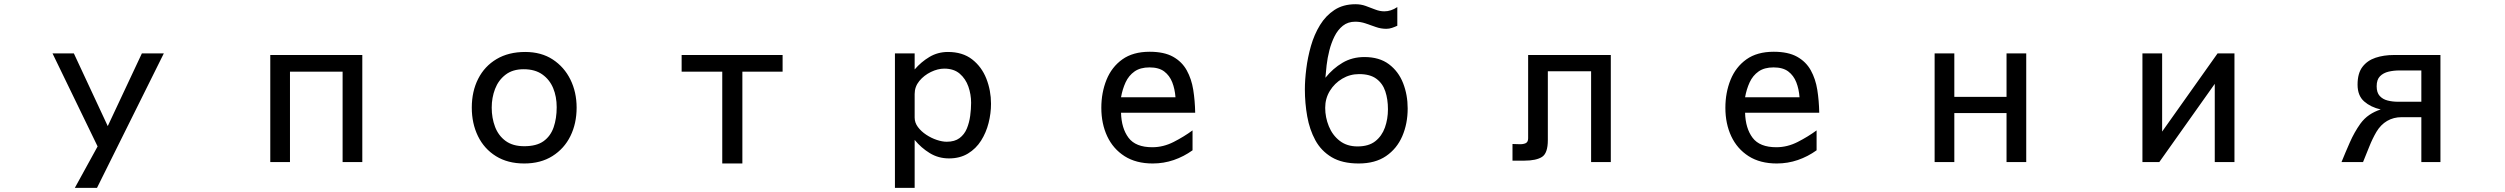

<svg xmlns="http://www.w3.org/2000/svg" viewBox="-20 -783 12040 923"><path d="M339.8 120.1 449.2 -79.1 232.4 -526.4H335L498 -176.8L662.1 -526.4H767.6L446.3 120.1Z M1279.3 -3.9V-518.6H1721.7V-3.9H1627V-438.5H1374V-3.9Z M2500 2.9Q2420.9 2.9 2364.3 -32.2Q2307.6 -67.4 2277.8 -128.4Q2248 -189.5 2248 -265.6Q2248 -343.8 2278.8 -404.3Q2309.6 -464.8 2367.2 -499Q2424.8 -533.2 2504.9 -533.2Q2582 -533.2 2637.2 -497.1Q2692.4 -460.9 2722.2 -400.4Q2752 -339.8 2752 -265.6Q2752 -189.5 2722.2 -128.9Q2692.4 -68.4 2635.7 -32.7Q2579.1 2.9 2500 2.9ZM2500 -80.1Q2559.6 -80.1 2593.3 -104.5Q2627 -128.9 2641.6 -171.4Q2656.2 -213.9 2656.2 -267.6Q2656.2 -318.4 2639.2 -359.4Q2622.1 -400.4 2586.9 -425.3Q2551.8 -450.2 2497.1 -450.2Q2444.3 -450.2 2410.2 -423.8Q2376 -397.5 2359.9 -355.5Q2343.8 -313.5 2343.8 -265.6Q2343.8 -215.8 2359.9 -173.3Q2376 -130.9 2410.6 -105.5Q2445.3 -80.1 2500 -80.1Z M3452.1 2.9V-438.5H3256.8V-518.6H3742.2V-438.5H3548.8V2.9Z M4282.2 120.1V-526.4H4377V-449.2Q4408.2 -485.4 4448.2 -509.3Q4488.3 -533.2 4537.1 -533.2Q4607.4 -533.2 4653.3 -497.6Q4699.2 -461.9 4721.7 -404.8Q4744.1 -347.7 4744.1 -284.2Q4744.1 -238.3 4732.4 -191.9Q4720.7 -145.5 4696.3 -106.9Q4671.9 -68.4 4633.3 -44.9Q4594.7 -21.5 4542 -21.5Q4491.2 -21.5 4449.7 -46.9Q4408.2 -72.3 4377 -110.4V120.1ZM4531.2 -101.6Q4569.3 -101.6 4592.8 -119.1Q4616.2 -136.7 4627.9 -165Q4639.6 -193.4 4644 -226.1Q4648.4 -258.8 4648.4 -289.1Q4648.4 -329.1 4635.3 -366.7Q4622.1 -404.3 4593.8 -428.7Q4565.4 -453.1 4519.5 -453.1Q4488.3 -453.1 4455.1 -437Q4421.9 -420.9 4399.4 -393.6Q4377 -366.2 4377 -331.1V-217.8Q4377 -193.4 4392.6 -172.4Q4408.2 -151.4 4432.6 -135.3Q4457 -119.1 4483.4 -110.4Q4509.8 -101.6 4531.2 -101.6Z M5521.5 2.9Q5441.4 2.9 5386.2 -32.2Q5331.1 -67.4 5302.7 -127.9Q5274.4 -188.5 5274.4 -264.6Q5274.4 -337.9 5299.3 -399.4Q5324.2 -460.9 5375.5 -497.6Q5426.8 -534.2 5506.8 -534.2Q5576.2 -534.2 5619.1 -510.3Q5662.1 -486.3 5685.1 -444.8Q5708 -403.3 5716.3 -351.1Q5724.6 -298.8 5725.6 -241.2H5369.1Q5371.1 -166 5405.3 -120.6Q5439.5 -75.2 5519.5 -75.2Q5572.3 -75.2 5622.1 -100.6Q5671.9 -126 5712.9 -156.2V-60.5Q5670.9 -30.3 5622.6 -13.7Q5574.2 2.9 5521.5 2.9ZM5369.1 -315.4H5630.9Q5627.9 -355.5 5615.2 -387.7Q5602.5 -419.9 5576.7 -439.5Q5550.8 -459 5505.9 -459Q5461.9 -459 5434.1 -439.5Q5406.2 -419.9 5391.1 -387.2Q5376 -354.5 5369.1 -315.4Z M6511.7 2.9Q6432.6 2.9 6381.8 -27.3Q6331.1 -57.6 6303.2 -108.9Q6275.4 -160.2 6264.2 -223.6Q6252.9 -287.1 6252.9 -353.5Q6252.9 -398.4 6259.8 -453.1Q6266.6 -507.8 6282.2 -562.5Q6297.9 -617.2 6325.7 -662.6Q6353.5 -708 6395.5 -735.4Q6437.5 -762.7 6496.1 -762.7Q6522.5 -762.7 6545.4 -754.4Q6568.4 -746.1 6590.8 -737.3Q6613.3 -728.5 6634.8 -728.5Q6667 -728.5 6697.3 -749V-659.2Q6684.6 -653.3 6671.4 -648.9Q6658.2 -644.5 6644.5 -644.5Q6618.2 -644.5 6593.8 -653.3Q6569.3 -662.1 6544.9 -670.4Q6520.5 -678.7 6495.1 -678.7Q6460 -678.7 6435.5 -659.2Q6411.1 -639.6 6395.5 -608.4Q6379.9 -577.1 6370.6 -540.5Q6361.3 -503.9 6357.4 -469.2Q6353.5 -434.6 6351.6 -409.2Q6387.7 -454.1 6434.1 -481.4Q6480.5 -508.8 6539.1 -508.8Q6611.3 -508.8 6657.2 -474.1Q6703.1 -439.5 6725.1 -383.3Q6747.1 -327.1 6747.1 -261.7Q6747.1 -188.5 6721.2 -128.4Q6695.3 -68.4 6643.1 -32.7Q6590.8 2.9 6511.7 2.9ZM6505.9 -79.1Q6559.6 -79.1 6591.3 -104Q6623 -128.9 6637.7 -169.9Q6652.3 -210.9 6652.3 -257.8Q6652.3 -305.7 6639.6 -343.8Q6627 -381.8 6596.7 -404.3Q6566.4 -426.8 6513.7 -426.8Q6469.7 -426.8 6432.6 -404.8Q6395.5 -382.8 6373 -346.2Q6350.6 -309.6 6350.6 -264.6Q6350.6 -218.8 6368.2 -175.8Q6385.7 -132.8 6420.4 -106Q6455.1 -79.1 6505.9 -79.1Z M7628.9 -3.9V-440.4H7420.9V-109.4Q7420.9 -46.9 7393.1 -28.8Q7365.2 -10.7 7307.6 -10.7H7251V-90.8Q7265.6 -90.8 7283.2 -89.8Q7300.8 -88.9 7313.5 -94.2Q7326.2 -99.6 7326.2 -118.2V-518.6H7723.6V-3.9Z M8521.5 2.9Q8441.4 2.9 8386.2 -32.2Q8331.1 -67.4 8302.7 -127.9Q8274.4 -188.5 8274.4 -264.6Q8274.4 -337.9 8299.3 -399.4Q8324.2 -460.9 8375.5 -497.6Q8426.8 -534.2 8506.8 -534.2Q8576.2 -534.2 8619.1 -510.3Q8662.1 -486.3 8685.1 -444.8Q8708 -403.3 8716.3 -351.1Q8724.6 -298.8 8725.6 -241.2H8369.1Q8371.1 -166 8405.3 -120.6Q8439.5 -75.2 8519.5 -75.2Q8572.3 -75.2 8622.1 -100.6Q8671.9 -126 8712.9 -156.2V-60.5Q8670.9 -30.3 8622.6 -13.7Q8574.2 2.9 8521.5 2.9ZM8369.1 -315.4H8630.9Q8627.9 -355.5 8615.2 -387.7Q8602.5 -419.9 8576.7 -439.5Q8550.8 -459 8505.9 -459Q8461.9 -459 8434.1 -439.5Q8406.2 -419.9 8391.1 -387.2Q8376 -354.5 8369.1 -315.4Z M9280.3 -3.9V-526.4H9375V-317.4H9626V-526.4H9720.7V-3.9H9626V-239.3H9375V-3.9Z M10279.3 -3.9V-526.4H10374V-150.4L10640.6 -526.4H10721.7V-3.9H10627V-379.9L10360.4 -3.9Z M11236.3 -3.9Q11254.9 -49.8 11276.4 -98.6Q11297.9 -147.5 11327.1 -188.5Q11345.7 -213.9 11370.1 -230.5Q11394.5 -247.1 11424.8 -256.8Q11377 -267.6 11345.2 -295.4Q11313.5 -323.2 11313.5 -376Q11313.5 -430.7 11336.9 -461.4Q11360.4 -492.2 11399.9 -505.4Q11439.5 -518.6 11488.3 -518.6H11711.9V-3.9H11620.1V-219.7H11525.4Q11486.3 -219.7 11455.6 -201.7Q11424.8 -183.6 11404.3 -149.4Q11384.8 -116.2 11369.6 -77.6Q11354.5 -39.1 11339.8 -3.9ZM11506.8 -293.9H11620.1V-444.3H11513.7Q11487.3 -444.3 11462.4 -438.5Q11437.5 -432.6 11421.4 -416.5Q11405.3 -400.4 11405.3 -368.2Q11405.3 -337.9 11419.9 -321.8Q11434.6 -305.7 11458 -299.8Q11481.4 -293.9 11506.8 -293.9Z"/></svg>

Font: Kosugi
Style: Regular
Weight: 400
Version: Version 4.002